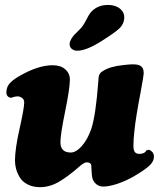

<svg xmlns="http://www.w3.org/2000/svg" viewBox="-20 -753 647 782"><path d="M393.1 -585.4Q331.5 -546.4 294.4 -546.4Q280.3 -546.4 271.2 -554.9Q262.2 -563.5 263.7 -576.2Q264.6 -585.4 271 -595.5Q277.3 -605.5 283.2 -611.8Q289.1 -618.2 304.7 -633.3Q318.4 -646.5 330.3 -670.2Q342.3 -693.8 348.1 -700.7Q374.5 -732.9 419.9 -732.9Q450.7 -732.9 469.5 -717Q488.3 -701.2 485.8 -676.8Q484.4 -655.8 467.3 -638.2Q448.2 -620.1 393.1 -585.4ZM143.1 9.3Q113.8 9.3 92.3 -2Q70.8 -13.2 60.3 -31Q49.8 -48.8 45.4 -65.7Q41 -82.5 41 -99.1Q41 -145.5 59.8 -229.2Q78.6 -313 78.6 -335.9Q78.6 -345.7 72.3 -352.1Q67.4 -356.9 59.6 -359.4Q48.3 -362.8 27.8 -355.5Q23.4 -353.5 15.6 -357.4Q5.9 -364.3 5.9 -375Q5.9 -397.5 18.1 -411.9Q30.3 -426.3 54.2 -440.4Q132.8 -487.3 194.8 -487.3Q226.6 -487.3 245.1 -471.2Q264.6 -454.6 264.6 -428.7Q264.6 -393.6 245.4 -299.6Q226.1 -205.6 226.1 -173.8Q226.1 -131.8 268.1 -131.8Q289.6 -131.8 313 -158Q336.4 -184.1 351.6 -227.5Q370.1 -282.7 380.4 -421.4Q380.4 -423.3 380.9 -428Q381.3 -432.6 381.3 -434.6Q381.3 -436.5 382.1 -440.4Q382.8 -444.3 383.5 -446.3Q384.3 -448.2 385.7 -451.2Q387.2 -454.1 389.2 -456.1Q391.1 -458 394 -460.4Q397 -462.9 400.9 -464.8Q428.7 -482.4 481 -487.8Q483.9 -488.3 491.5 -489Q499 -489.7 502.4 -490Q505.9 -490.2 512.5 -490.7Q519 -491.2 522.7 -491Q526.4 -490.7 531.5 -490.5Q536.6 -490.2 540.5 -489.3Q544.4 -488.3 547.9 -486.8Q565.4 -480 565.4 -454.6Q565.4 -446.8 553.7 -382.8Q552.7 -378.4 548.3 -354Q543.9 -329.6 542.2 -320.6Q540.5 -311.5 536.9 -289.3Q533.2 -267.1 531.5 -253.9Q529.8 -240.7 527.6 -221.9Q525.4 -203.1 524.4 -187.3Q523.4 -171.4 523.4 -156.7Q523.4 -132.8 537.6 -127.9Q548.3 -124.5 560.3 -127.9Q572.3 -131.3 576.2 -140.6Q585 -143.1 585.9 -143.1Q593.8 -141.1 600.3 -134Q606.9 -127 606.9 -115.2Q606.9 -94.2 586.2 -76.2Q565.4 -58.1 525.9 -35.2Q493.2 -16.1 458.7 -4.6Q424.3 6.8 401.4 6.8Q370.6 6.8 357.4 -23.4Q354 -32.7 353.3 -52Q352.5 -71.3 351.6 -80.1Q349.6 -91.8 332.5 -91.8Q324.7 -91.8 309.6 -80.1Q258.8 -35.2 220.7 -12.9Q182.6 9.3 143.1 9.3Z"/></svg>

Font: Cooper* ExtraBold
Style: Italic
Weight: 800
Italic angle: -7°
Designer: Owen Earl
Foundry: indestructible type*
Version: Version 0.001